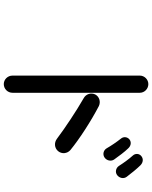

<svg xmlns="http://www.w3.org/2000/svg" viewBox="88 -890 823 1040"><g transform="rotate(90 500.0 -369.5)"><path d="M731 -266C752 -250 781 -252 798 -272C815 -292 812 -322 792 -339C731 -389 633 -452 554 -493C531 -504 503 -496 491 -473C480 -450 489 -423 511 -411C581 -371 674 -309 731 -266ZM389 -25C389 1 410 22 435 22C461 22 482 1 482 -25V-715C482 -740 461 -761 435 -761C410 -761 389 -740 389 -715ZM730 -613C749 -589 768 -561 783 -535C793 -518 816 -512 833 -524C849 -535 855 -558 844 -575C827 -599 801 -634 784 -651C771 -666 751 -671 735 -659C720 -647 719 -626 730 -613ZM822 -677C842 -655 862 -627 878 -602C889 -585 912 -580 928 -592C944 -604 950 -627 937 -644C920 -667 892 -701 875 -718C861 -732 841 -736 825 -723C810 -711 810 -690 822 -677Z"/></g></svg>

Font: 寒蝉半圆体
Style: Regular
Weight: 400
Designer: Yoshimichi Ohira & Warren
Foundry: ChillType
Version: Version 1.800;Glyphs 3.1.1 (3135)